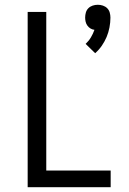

<svg xmlns="http://www.w3.org/2000/svg" viewBox="-20 -785 540 805"><path d="M379 -562 339 -601Q352 -613 361 -628Q370 -643 376 -660Q367 -661 359.5 -665.5Q352 -670 346.5 -677.5Q341 -685 339 -694Q337 -703 337 -711Q337 -722 340 -732.5Q343 -743 350.5 -750.5Q358 -758 368.5 -761.5Q379 -765 390 -765Q401 -765 411.5 -761.5Q422 -758 429.5 -750.5Q437 -743 440 -732.5Q443 -722 443 -711Q443 -691 439 -670Q435 -649 427 -630Q419 -611 407 -593.5Q395 -576 379 -562ZM96 0V-735H174V-70H444V0Z"/></svg>

Font: Zed Sans
Style: Regular
Weight: 400
Designer: Belleve Invis
Foundry: Belleve Invis
Version: Version 1.0.0; ttfautohint (v1.8.4)